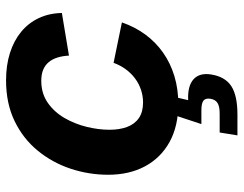

<svg xmlns="http://www.w3.org/2000/svg" viewBox="-104 -488 797 628"><g transform="rotate(-90 294.0 -174.5)"><path d="M267.6 10.7Q195.1 10.7 143.2 -17.8Q91.4 -46.4 63.6 -98Q35.9 -149.6 35.9 -218.8Q35.9 -281.9 55.7 -341.6Q75.6 -401.3 114.6 -449Q153.6 -496.7 211.4 -524.7Q269.1 -552.7 344.8 -552.7Q394 -552.7 434.1 -540Q474.2 -527.3 503.3 -503.4Q532.3 -479.6 548.2 -445.8Q564.2 -412.1 565 -370.1L425.6 -346.9Q424.5 -368.1 419.2 -384.8Q414 -401.5 404.1 -413.3Q394.2 -425.1 379.2 -431.3Q364.2 -437.5 343.4 -437.5Q302 -437.5 271.7 -416.5Q241.4 -395.6 221.7 -361.8Q202.1 -327.9 192.6 -289.1Q183.1 -250.2 183.1 -214.2Q183.1 -181.6 192.3 -156.7Q201.6 -131.8 221.4 -118.2Q241.2 -104.6 272.2 -104.6Q293.9 -104.6 313.9 -111.4Q333.9 -118.1 350.8 -130.7Q367.8 -143.3 380.9 -161.2Q394 -179.1 402 -201L534.2 -173.8Q519.4 -130.8 494.3 -96.8Q469.2 -62.8 434.9 -38.8Q400.7 -14.8 358.5 -2.1Q316.3 10.7 267.6 10.7ZM164.7 204.1 174.1 146H236.2Q259.6 146 270.6 139Q281.7 132.1 284.4 116.1Q287 100.1 278.6 93.2Q270.2 86.2 246.4 86.2H201.6L237.2 -21.3H293.6L289.9 0L279.9 43Q326.3 40.8 348.2 60.5Q370.1 80.3 363.8 118.8Q356.4 164.1 325.7 184.1Q295 204.1 233.1 204.1Z"/></g></svg>

Font: Inter Variable
Style: Italic
Weight: 400
Italic angle: -9.39999°
Designer: Rasmus Andersson
Foundry: rsms
Version: Version 4.001;git-9221beed3